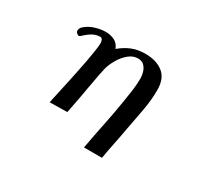

<svg xmlns="http://www.w3.org/2000/svg" viewBox="-123 -753 1247 1119"><g transform="rotate(30 500.0 -193.0)"><path d="M737 -370Q737 -302 723.5 -229Q710 -156 697 -89Q687 -31 676 21.5Q665 74 655 133H534Q550 44 568.5 -45Q587 -134 601 -223Q608 -266 613 -303.5Q618 -341 618 -381Q618 -402 611 -423.5Q604 -445 589 -459.5Q574 -474 549 -474Q515 -474 486 -449.5Q457 -425 437.5 -391Q418 -357 410 -328Q405 -309 399.5 -280Q394 -251 389 -222.5Q384 -194 380 -174Q373 -130 364 -85.5Q355 -41 347 3L229 5Q246 -72 263.5 -153.5Q281 -235 296 -313Q302 -346 307.5 -380.5Q313 -415 314 -437Q315 -447 310.5 -460Q306 -473 293 -473Q266 -473 241 -458Q216 -443 190 -418Q183 -411 171.5 -419.5Q160 -428 160 -438Q160 -451 171 -464Q197 -489 235 -501.5Q273 -514 308 -514Q340 -514 367 -501Q394 -488 406 -456Q444 -488 483.5 -503.5Q523 -519 572 -519Q646 -519 691.5 -483.5Q737 -448 737 -370Z"/></g></svg>

Font: Kaisei Tokumin ExtraBold
Style: Regular
Weight: 800
Designer: Font-Kai, 金井和夫
Foundry: KAZUO KANAI
Version: Version 5.003